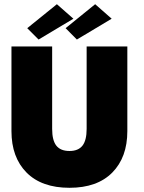

<svg xmlns="http://www.w3.org/2000/svg" viewBox="-20 -881 687 913"><path d="M163.5 -693 109.5 -747 250.5 -861 329 -792ZM345.5 -693 292 -747 432.5 -861 511 -792ZM392 -660H585.5V-257.5Q585.5 -133 514 -60.5Q442.5 12 310.5 12Q178 12 106.2 -60.5Q34.5 -133 34.5 -257.5V-660H228V-268Q228 -213.5 248 -188.2Q268 -163 310.5 -163Q352 -163 372 -188.2Q392 -213.5 392 -268Z"/></svg>

Font: League Spartan Black
Style: Regular
Weight: 900
Foundry: The League of Moveable Type
Version: Version 2.002